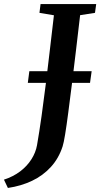

<svg xmlns="http://www.w3.org/2000/svg" viewBox="-110 -763 496 949"><path d="M-71 166 -90.5 125Q-44.5 110 -10.2 84Q24 58 45.2 24.5Q66.5 -9 73 -45.5Q84.5 -111.5 95.5 -189.8Q106.5 -268 117 -352.8Q127.5 -437.5 137.2 -522.5Q147 -607.5 156.5 -687.5L85 -699.5L90.5 -743H365.5L359.5 -699.5L286 -688Q275.5 -598 265.2 -510.8Q255 -423.5 245.2 -345.8Q235.5 -268 227.2 -205Q219 -142 212 -99.2Q205 -56.5 199.5 -39.5Q180.5 19.5 141.5 62.2Q102.5 105 48.2 130.8Q-6 156.5 -71 166ZM27.5 -353.5 35 -411H343L335 -353.5Z"/></svg>

Font: Merriweather 36pt SemiBold
Style: Italic
Weight: 600
Italic angle: -7.8°
Version: Version 2.101